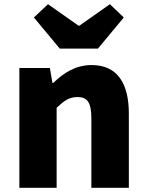

<svg xmlns="http://www.w3.org/2000/svg" viewBox="-20 -892 698 912"><path d="M72 0H249V-380C284 -413 308 -431 348 -431C393 -431 414 -408 414 -330V0H592V-352C592 -494 539 -583 415 -583C338 -583 280 -544 233 -498H229L217 -569H72ZM264 -661H445L568 -809L502 -872L357 -770H353L208 -872L141 -809Z"/></svg>

Font: Noto Sans T Chinese Black
Style: Bold
Weight: 900
Designer: Ryoko NISHIZUKA (kana & ideographs); Paul D. Hunt (Latin, Greek & Cyrillic); Wenlong ZHANG (bopomofo); Sandoll Communica
Foundry: Adobe Systems Incorporated
Version: Version 1.000;PS 1;hotconv 1.0.78;makeotf.lib2.5.61930